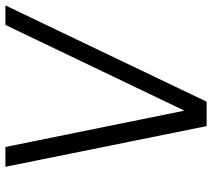

<svg xmlns="http://www.w3.org/2000/svg" viewBox="-57 -725 782 708"><g transform="rotate(-90 334.0 -371.0)"><path d="M596 -742 280 -82 146 -742H73L223 0H313L668 -742Z"/></g></svg>

Font: Cheyenne Sans Light
Style: Italic
Weight: 300
Italic angle: -8.13011°
Designer: The Public Sans project authors (U.S. Web Design System), Libre Franklin designed by Pablo Impallari and Rodrigo Fuenzal
Foundry: The Cheyenne Sans Project Authors
Version: Version 2.007